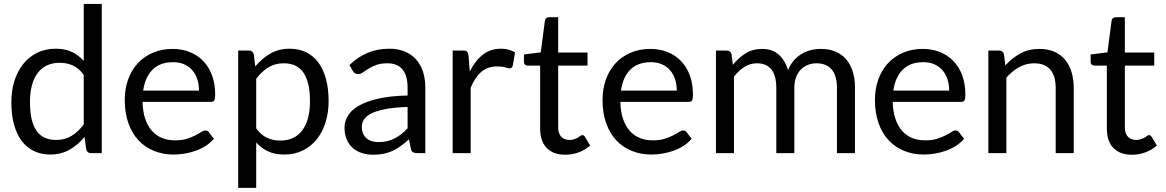

<svg xmlns="http://www.w3.org/2000/svg" viewBox="-20 -756 5756 948"><path d="M429.5 0Q410.5 0 405.5 -18.5L397.5 -80Q365 -40.5 323.2 -16.8Q281.5 7 227.5 7Q184 7 148.5 -9.8Q113 -26.5 88 -59Q63 -91.5 49.5 -140Q36 -188.5 36 -251.5Q36 -307.5 51 -355.8Q66 -404 94.2 -439.5Q122.5 -475 163 -495.2Q203.5 -515.5 255 -515.5Q301.5 -515.5 334.5 -499.8Q367.5 -484 393.5 -455.5V-736.5H482.5V0ZM257 -65Q300.5 -65 333.2 -85Q366 -105 393.5 -141.5V-386.5Q369 -419.5 339.8 -432.8Q310.5 -446 275 -446Q204 -446 166 -395.5Q128 -345 128 -251.5Q128 -202 136.5 -166.8Q145 -131.5 161.5 -108.8Q178 -86 202 -75.5Q226 -65 257 -65Z M832.5 -514.5Q878 -514.5 916.5 -499.2Q955 -484 983 -455.2Q1011 -426.5 1026.8 -384.2Q1042.5 -342 1042.5 -288Q1042.5 -267 1038 -260Q1033.5 -253 1021 -253H684Q685 -205 697 -169.5Q709 -134 730 -110.2Q751 -86.5 780 -74.8Q809 -63 845 -63Q878.5 -63 902.8 -70.8Q927 -78.5 944.5 -87.5Q962 -96.5 973.8 -104.2Q985.5 -112 994 -112Q1005 -112 1011 -103.5L1036 -71Q1019.5 -51 996.5 -36.2Q973.5 -21.5 947.2 -12Q921 -2.5 893 2.2Q865 7 837.5 7Q785 7 740.8 -10.8Q696.5 -28.5 664.2 -62.8Q632 -97 614 -147.5Q596 -198 596 -263.5Q596 -316.5 612.2 -362.5Q628.5 -408.5 659 -442.2Q689.5 -476 733.5 -495.2Q777.5 -514.5 832.5 -514.5ZM834.5 -449Q770 -449 733 -411.8Q696 -374.5 687 -308.5H962.5Q962.5 -339.5 954 -365.2Q945.5 -391 929 -409.8Q912.5 -428.5 888.8 -438.8Q865 -449 834.5 -449Z M1156 171.5V-506.5H1209Q1228 -506.5 1233 -488L1240.5 -428Q1273 -467.5 1314.8 -491.5Q1356.5 -515.5 1411 -515.5Q1454.5 -515.5 1490 -498.8Q1525.5 -482 1550.5 -449.2Q1575.5 -416.5 1589 -368Q1602.5 -319.5 1602.5 -256.5Q1602.5 -200.5 1587.5 -152.2Q1572.5 -104 1544.5 -68.8Q1516.5 -33.5 1475.8 -13.2Q1435 7 1384 7Q1337 7 1303.8 -8.5Q1270.5 -24 1245 -52.5V171.5ZM1381.5 -443.5Q1338 -443.5 1305.2 -423.5Q1272.5 -403.5 1245 -367V-122Q1269.5 -89 1298.8 -75.5Q1328 -62 1364 -62Q1434.5 -62 1472.5 -112.5Q1510.5 -163 1510.5 -256.5Q1510.5 -306 1501.8 -341.5Q1493 -377 1476.5 -399.8Q1460 -422.5 1436 -433Q1412 -443.5 1381.5 -443.5Z M2080 0H2040.5Q2027.5 0 2019.5 -4Q2011.5 -8 2009 -21L1999 -68Q1979 -50 1960 -35.8Q1941 -21.5 1920 -11.8Q1899 -2 1875.2 3Q1851.5 8 1822.5 8Q1793 8 1767.2 -0.2Q1741.5 -8.5 1722.5 -25Q1703.5 -41.5 1692.2 -66.8Q1681 -92 1681 -126.5Q1681 -156.5 1697.5 -184.2Q1714 -212 1750.8 -233.5Q1787.5 -255 1847 -268.8Q1906.5 -282.5 1992.5 -284.5V-324Q1992.5 -383 1967.2 -413.2Q1942 -443.5 1892.5 -443.5Q1860 -443.5 1837.8 -435.2Q1815.5 -427 1799.2 -416.8Q1783 -406.5 1771.2 -398.2Q1759.5 -390 1748 -390Q1739 -390 1732.2 -394.8Q1725.5 -399.5 1721.5 -406.5L1705.5 -435Q1747.5 -475.5 1796 -495.5Q1844.5 -515.5 1903.5 -515.5Q1946 -515.5 1979 -501.5Q2012 -487.5 2034.5 -462.5Q2057 -437.5 2068.5 -402Q2080 -366.5 2080 -324ZM1849 -54.5Q1872.5 -54.5 1892 -59.2Q1911.5 -64 1928.8 -72.8Q1946 -81.5 1961.8 -94Q1977.5 -106.5 1992.5 -122.5V-228Q1931 -226 1888 -218.2Q1845 -210.5 1818 -198Q1791 -185.5 1778.8 -168.5Q1766.5 -151.5 1766.5 -130.5Q1766.5 -110.5 1773 -96Q1779.5 -81.5 1790.5 -72.2Q1801.5 -63 1816.5 -58.8Q1831.5 -54.5 1849 -54.5Z M2215 0V-506.5H2266Q2280.5 -506.5 2286 -501Q2291.5 -495.5 2293.5 -482L2299.5 -403Q2325.5 -456 2363.8 -485.8Q2402 -515.5 2453.5 -515.5Q2474.5 -515.5 2491.5 -510.8Q2508.5 -506 2523 -497.5L2511.5 -431Q2508 -418.5 2496 -418.5Q2489 -418.5 2474.5 -423.2Q2460 -428 2434 -428Q2387.5 -428 2356.2 -401Q2325 -374 2304 -322.5V0Z M2771.5 8Q2711.5 8 2679.2 -25.5Q2647 -59 2647 -122V-432H2586Q2578 -432 2572.5 -436.8Q2567 -441.5 2567 -451.5V-487L2650 -497.5L2670.5 -654Q2671.5 -661.5 2677 -666.2Q2682.5 -671 2691 -671H2736V-496.5H2881V-432H2736V-128Q2736 -96 2751.5 -80.5Q2767 -65 2791.5 -65Q2805.5 -65 2815.8 -68.8Q2826 -72.5 2833.5 -77Q2841 -81.5 2846.2 -85.2Q2851.5 -89 2855.5 -89Q2862.5 -89 2868 -80.5L2894 -38Q2871 -16.5 2838.5 -4.2Q2806 8 2771.5 8Z M3191.5 -514.5Q3237 -514.5 3275.5 -499.2Q3314 -484 3342 -455.2Q3370 -426.5 3385.8 -384.2Q3401.5 -342 3401.5 -288Q3401.5 -267 3397 -260Q3392.5 -253 3380 -253H3043Q3044 -205 3056 -169.5Q3068 -134 3089 -110.2Q3110 -86.5 3139 -74.8Q3168 -63 3204 -63Q3237.5 -63 3261.8 -70.8Q3286 -78.5 3303.5 -87.5Q3321 -96.5 3332.8 -104.2Q3344.5 -112 3353 -112Q3364 -112 3370 -103.5L3395 -71Q3378.5 -51 3355.5 -36.2Q3332.5 -21.5 3306.2 -12Q3280 -2.5 3252 2.2Q3224 7 3196.5 7Q3144 7 3099.8 -10.8Q3055.5 -28.5 3023.2 -62.8Q2991 -97 2973 -147.5Q2955 -198 2955 -263.5Q2955 -316.5 2971.2 -362.5Q2987.5 -408.5 3018 -442.2Q3048.5 -476 3092.5 -495.2Q3136.5 -514.5 3191.5 -514.5ZM3193.5 -449Q3129 -449 3092 -411.8Q3055 -374.5 3046 -308.5H3321.5Q3321.5 -339.5 3313 -365.2Q3304.5 -391 3288 -409.8Q3271.5 -428.5 3247.8 -438.8Q3224 -449 3193.5 -449Z M3515 0V-506.5H3568Q3587 -506.5 3592 -488L3598.5 -436Q3626.5 -470.5 3661.2 -492.5Q3696 -514.5 3742 -514.5Q3793.5 -514.5 3825.2 -486Q3857 -457.5 3871 -409Q3881.5 -436.5 3898.8 -456.5Q3916 -476.5 3937.5 -489.5Q3959 -502.5 3983.2 -508.5Q4007.5 -514.5 4032.5 -514.5Q4072.5 -514.5 4103.8 -501.8Q4135 -489 4156.8 -464.5Q4178.5 -440 4190 -404.2Q4201.5 -368.5 4201.5 -322.5V0H4112.5V-322.5Q4112.5 -382 4086.5 -412.8Q4060.5 -443.5 4011 -443.5Q3989 -443.5 3969.2 -435.8Q3949.5 -428 3934.5 -413Q3919.5 -398 3910.8 -375.2Q3902 -352.5 3902 -322.5V0H3813V-322.5Q3813 -383.5 3788.5 -413.5Q3764 -443.5 3717 -443.5Q3684 -443.5 3655.8 -425.8Q3627.5 -408 3604 -377.5V0Z M4536.5 -514.5Q4582 -514.5 4620.5 -499.2Q4659 -484 4687 -455.2Q4715 -426.5 4730.8 -384.2Q4746.5 -342 4746.5 -288Q4746.5 -267 4742 -260Q4737.5 -253 4725 -253H4388Q4389 -205 4401 -169.5Q4413 -134 4434 -110.2Q4455 -86.5 4484 -74.8Q4513 -63 4549 -63Q4582.5 -63 4606.8 -70.8Q4631 -78.5 4648.5 -87.5Q4666 -96.5 4677.8 -104.2Q4689.5 -112 4698 -112Q4709 -112 4715 -103.5L4740 -71Q4723.5 -51 4700.5 -36.2Q4677.5 -21.5 4651.2 -12Q4625 -2.5 4597 2.2Q4569 7 4541.5 7Q4489 7 4444.8 -10.8Q4400.5 -28.5 4368.2 -62.8Q4336 -97 4318 -147.5Q4300 -198 4300 -263.5Q4300 -316.5 4316.2 -362.5Q4332.5 -408.5 4363 -442.2Q4393.5 -476 4437.5 -495.2Q4481.5 -514.5 4536.5 -514.5ZM4538.5 -449Q4474 -449 4437 -411.8Q4400 -374.5 4391 -308.5H4666.5Q4666.5 -339.5 4658 -365.2Q4649.5 -391 4633 -409.8Q4616.5 -428.5 4592.8 -438.8Q4569 -449 4538.5 -449Z M4860 0V-506.5H4913Q4932 -506.5 4937 -488L4944 -433Q4977 -469.5 5017.8 -492Q5058.5 -514.5 5112 -514.5Q5153.5 -514.5 5185.2 -500.8Q5217 -487 5238.2 -461.8Q5259.5 -436.5 5270.5 -401Q5281.5 -365.5 5281.5 -322.5V0H5192.5V-322.5Q5192.5 -380 5166.2 -411.8Q5140 -443.5 5086 -443.5Q5046.5 -443.5 5012.2 -424.5Q4978 -405.5 4949 -373V0Z M5569.5 8Q5509.5 8 5477.2 -25.5Q5445 -59 5445 -122V-432H5384Q5376 -432 5370.5 -436.8Q5365 -441.5 5365 -451.5V-487L5448 -497.5L5468.5 -654Q5469.5 -661.5 5475 -666.2Q5480.5 -671 5489 -671H5534V-496.5H5679V-432H5534V-128Q5534 -96 5549.5 -80.5Q5565 -65 5589.5 -65Q5603.5 -65 5613.8 -68.8Q5624 -72.5 5631.5 -77Q5639 -81.5 5644.2 -85.2Q5649.5 -89 5653.5 -89Q5660.5 -89 5666 -80.5L5692 -38Q5669 -16.5 5636.5 -4.2Q5604 8 5569.5 8Z"/></svg>

Font: LatoHex
Style: Regular
Weight: 400
Designer: Lukasz Dziedzic
Foundry: tyPoland Lukasz Dziedzic
Version: Version 1.104; Western+Polish opensource